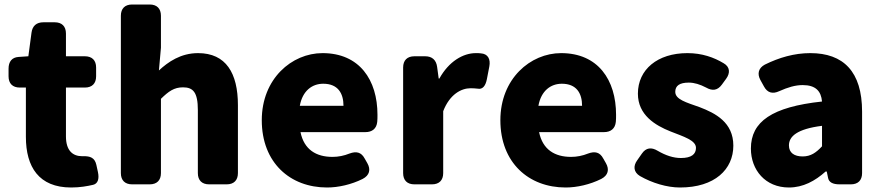

<svg xmlns="http://www.w3.org/2000/svg" viewBox="-20 -779 3915 853"><path d="M296 54C336 54 368 48 394 42C414 37 422 17 415 -15L408 -47C401 -78 381 -86 349 -85H345C303 -85 273 -110 273 -173V-390H357C389 -390 407 -408 407 -440V-479C407 -511 389 -529 357 -529H273V-630C273 -662 255 -680 223 -680H173C142 -680 124 -664 120 -634L106 -529L62 -526C33 -524 18 -505 18 -474V-440C18 -408 36 -390 68 -390H95V-171C95 -37 153 54 296 54Z M517 -709V-10C517 22 535 40 567 40H645C677 40 695 22 695 -10V-340C729 -373 753 -391 793 -391C838 -391 859 -369 859 -290V-10C859 22 877 40 909 40H987C1019 40 1037 22 1037 -10V-312C1037 -454 984 -543 860 -543C783 -543 727 -504 686 -466L695 -567V-709C695 -741 677 -759 645 -759H567C535 -759 517 -741 517 -709Z M1433 54C1483 54 1541 41 1591 16C1622 0 1628 -26 1612 -54L1600 -75C1585 -103 1563 -108 1533 -97C1508 -87 1483 -82 1457 -82C1385 -82 1331 -114 1315 -192H1603C1633 -192 1653 -207 1656 -238C1657 -248 1657 -258 1657 -269C1657 -424 1577 -543 1413 -543C1276 -543 1143 -429 1143 -245C1143 -56 1269 54 1433 54ZM1312 -309C1324 -376 1367 -407 1416 -407C1481 -407 1506 -365 1506 -309Z M1771 -479V-10C1771 22 1789 40 1821 40H1899C1931 40 1949 22 1949 -10V-285C1978 -360 2029 -387 2071 -387C2083 -387 2093 -386 2103 -385C2123 -381 2137 -396 2143 -427L2154 -484C2160 -516 2148 -540 2116 -542C2110 -543 2102 -543 2094 -543C2037 -543 1974 -506 1932 -430H1929L1922 -482C1918 -512 1900 -529 1869 -529H1821C1789 -529 1771 -511 1771 -479Z M2493 54C2543 54 2601 41 2651 16C2682 0 2688 -26 2672 -54L2660 -75C2645 -103 2623 -108 2593 -97C2568 -87 2543 -82 2517 -82C2445 -82 2391 -114 2375 -192H2663C2693 -192 2713 -207 2716 -238C2717 -248 2717 -258 2717 -269C2717 -424 2637 -543 2473 -543C2336 -543 2203 -429 2203 -245C2203 -56 2329 54 2493 54ZM2372 -309C2384 -376 2427 -407 2476 -407C2541 -407 2566 -365 2566 -309Z M3001 54C3156 54 3238 -27 3238 -132C3238 -235 3159 -276 3088 -303C3029 -324 2980 -337 2980 -371C2980 -398 2999 -412 3040 -412C3065 -412 3090 -404 3117 -390C3145 -374 3168 -377 3187 -403L3206 -429C3225 -455 3223 -482 3195 -498C3152 -524 3099 -543 3034 -543C2901 -543 2814 -470 2814 -363C2814 -268 2891 -222 2959 -195C3017 -172 3072 -156 3072 -122C3072 -94 3052 -77 3005 -77C2972 -77 2938 -88 2902 -109C2874 -126 2850 -123 2832 -97L2811 -67C2792 -41 2795 -14 2823 3C2877 34 2943 54 3001 54Z M3485 54C3548 54 3601 25 3648 -17H3653L3659 12C3663 31 3680 40 3710 40H3760C3792 40 3810 22 3810 -10V-283C3810 -461 3727 -543 3580 -543C3508 -543 3441 -523 3378 -492C3350 -477 3343 -452 3358 -424L3374 -395C3389 -367 3412 -360 3442 -374C3480 -391 3513 -401 3546 -401C3604 -401 3628 -374 3632 -328C3410 -304 3316 -239 3316 -119C3316 -24 3380 54 3485 54ZM3485 -133C3485 -173 3521 -206 3632 -220V-129C3606 -101 3582 -84 3546 -84C3509 -84 3485 -100 3485 -133Z"/></svg>

Font: コーポレート・ロゴ（ラウンド）ver3 Bold
Style: Regular
Weight: 700
Designer: [KANA_main] LOGOTYPE.JP [Source Han Sans] Ryoko NISHIZUKA 西塚涼子 (kana, bopomofo & ideographs); Paul D. Hunt (Latin, Greek
Version: Version 12.001;FEAKit 1.0